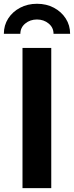

<svg xmlns="http://www.w3.org/2000/svg" viewBox="-51 -976 384 996"><path d="M214.9 -727.5V0H65.7V-727.5ZM140.9 -956.4Q190.2 -956.4 228.9 -935.7Q267.5 -915.1 290.1 -879.9Q312.7 -844.7 312.7 -800.8H226.7Q226.7 -832.9 201.4 -853.9Q176.1 -874.9 140.7 -874.9Q105.3 -874.9 79.9 -853.9Q54.6 -832.9 54.6 -800.8H-31Q-31 -844.7 -8.5 -879.9Q14.1 -915.1 53 -935.7Q91.8 -956.4 140.9 -956.4Z"/></svg>

Font: Adwaita Sans
Style: Regular
Weight: 400
Designer: Rasmus Andersson
Foundry: rsms
Version: Version 4.001;git-9221beed3